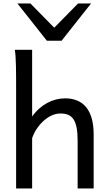

<svg xmlns="http://www.w3.org/2000/svg" viewBox="-20 -1062 614 1082"><path d="M507.8 0V-305.2C507.8 -439.5 450.7 -507.8 346.7 -507.8C278.3 -507.8 209 -473.1 161.1 -405.3V-781.2H63.5C70.8 -739.3 70.8 -656.7 70.8 -551.8V0H161.1V-283.2C182.6 -349.6 249.5 -422.4 319.8 -422.4C385.3 -422.4 417.5 -390.6 417.5 -268.6V0ZM78.1 -1042.5 244.1 -832.5H327.1L493.2 -1042.5H419.9L285.6 -905.8L151.4 -1042.5Z"/></svg>

Font: Andika
Style: Regular
Weight: 400
Designer: Victor Gaultney, Annie Olsen, Julie Remington, Don Collingsworth, Eric Hays
Foundry: SIL International
Version: Version 1.000